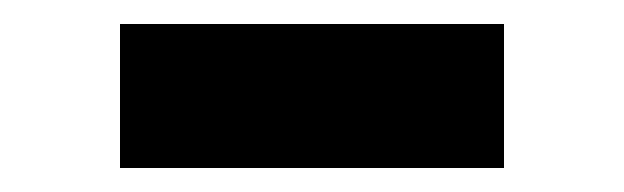

<svg xmlns="http://www.w3.org/2000/svg" viewBox="-20 -970 520 160"><path d="M80 -830H400V-950H80Z"/></svg>

Font: Gauge Heavy
Style: Bold
Weight: 900
Designer: Daniel Pimley
Foundry: Daniel Pimley
Version: Version 1.003;PS 001.001;hotconv 1.0.56